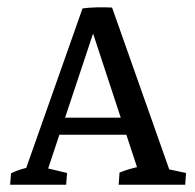

<svg xmlns="http://www.w3.org/2000/svg" viewBox="-20 -507 535 527"><path d="M287.6 -486.3 448.2 -31.7 426.8 -45.9 490.7 -32.2 488.3 0H305.7L308.1 -33.2Q332 -43.5 366.2 -50.3L359.9 -36.6L223.1 -452.6L206.5 -483.9Q223.6 -486.3 245.6 -486.8Q267.6 -487.3 287.6 -486.3ZM258.3 -483.4 107.9 -31.7 104.5 -46.4 164.1 -32.2 161.6 0H7.8L10.3 -31.2Q22.5 -37.6 37.6 -42.2Q52.7 -46.9 68.8 -49.8L46.9 -31.7L206.5 -483.9ZM120.1 -137.2 136.2 -184.1H343.8L360.4 -137.2Z"/></svg>

Font: Markazi Text
Style: Regular
Weight: 400
Designer: Borna Izadpanah (Arabic designer), Fiona Ross (Arabic design director) and Florian Runge (Latin designer)
Foundry: Borna Izadpanah and Florian Runge
Version: Version 1.000